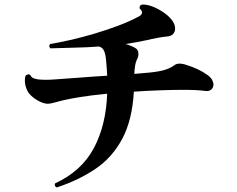

<svg xmlns="http://www.w3.org/2000/svg" viewBox="-20 -789 1040 842"><path d="M229 33Q223 31 221 25Q219 19 222 15Q337 -38 391 -138.5Q445 -239 450 -378Q378 -371 332 -363.5Q286 -356 258.5 -349.5Q231 -343 215.5 -338.5Q200 -334 189 -334Q176 -334 158 -342Q140 -350 124 -363Q108 -376 100 -391Q89 -413 89 -437Q89 -450 93 -458Q100 -463 104 -463Q111 -463 114 -458Q119 -447 136 -443Q153 -439 178 -439Q189 -439 200.5 -439.5Q212 -440 224 -441Q259 -443 321 -448Q383 -453 450 -457Q449 -474 448 -491.5Q447 -509 445 -527Q443 -550 436.5 -565.5Q430 -581 414 -585Q360 -581 306 -580Q252 -579 201 -577Q196 -582 196 -587Q196 -593 200 -596Q237 -602 288 -613.5Q339 -625 394.5 -641.5Q450 -658 501.5 -677.5Q553 -697 591 -718Q603 -725 603 -734Q603 -742 593 -751Q593 -753 592.5 -753.5Q592 -754 592 -755Q592 -766 603 -769Q624 -770 648.5 -760.5Q673 -751 696 -735.5Q719 -720 733 -702Q748 -684 748 -663Q748 -650 739 -640Q730 -630 713 -629Q698 -628 671 -623Q644 -618 624 -613Q602 -608 578.5 -604Q555 -600 531 -596Q558 -588 574 -578Q587 -571 587 -552Q587 -538 580 -527Q575 -517 572.5 -501Q570 -485 569 -465L604 -468Q660 -472 691.5 -479.5Q723 -487 745 -503Q753 -510 767 -510Q782 -510 798 -504Q822 -497 846.5 -485.5Q871 -474 890 -460Q904 -450 910 -439Q916 -428 916 -418Q916 -405 906.5 -396.5Q897 -388 881 -390Q848 -395 784 -395Q738 -395 682 -393Q626 -391 567 -387Q560 -263 516.5 -181Q473 -99 399.5 -49Q326 1 229 33Z"/></svg>

Font: Zen Antique
Style: Regular
Weight: 400
Designer: Yoshimichi Ohira
Foundry: Positype
Version: Version 1.001